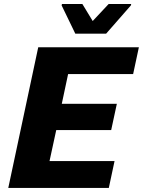

<svg xmlns="http://www.w3.org/2000/svg" viewBox="-20 -919 699 939"><path d="M20.5 0 167 -688H659.2L631.1 -556.7H313.1L282.2 -411.5H551.5L523.8 -283H255.1L222.2 -131.3H540.2L512.2 0ZM348.3 -754.3 281.4 -892.6 283 -899.5H382.8L433.4 -816.2L511.4 -899.5H621.7L620.1 -892.6L499 -754.3Z"/></svg>

Font: Saira Thin
Style: Italic
Weight: 100
Italic angle: -12°
Designer: Hector Gatti with collaboration of the Omnibus-Type team
Foundry: Omnibus-Type
Version: Version 1.101